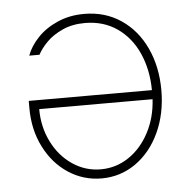

<svg xmlns="http://www.w3.org/2000/svg" viewBox="-45 -585 630 637"><g transform="rotate(-5 270.5 -266.5)"><path d="M491.2 -266.6Q491.2 -189 462.2 -126.2Q433.1 -63.5 382.3 -27.8Q331.5 7.8 268.6 7.8Q208.5 7.8 158.4 -24.9Q108.4 -57.6 79.1 -115.5Q49.8 -173.3 49.8 -245.1V-269.5H460Q459.5 -337.4 435.1 -392.3Q410.6 -447.3 365 -479Q319.3 -510.7 257.8 -510.7Q215.3 -510.7 182.9 -495.8Q150.4 -481 129.9 -460.2Q109.4 -439.5 98.6 -418.9H64.5Q75.7 -449.7 102.1 -477.5Q128.4 -505.4 168.5 -523.2Q208.5 -541 257.8 -541Q327.1 -541 380.1 -505.4Q433.1 -469.7 462.2 -407.2Q491.2 -344.7 491.2 -266.6ZM268.6 -22.5Q319.3 -22.5 361.6 -50.8Q403.8 -79.1 429.9 -128.7Q456.1 -178.2 459.5 -239.3H82Q82 -179.7 106.9 -129.9Q131.8 -80.1 174.6 -51.3Q217.3 -22.5 268.6 -22.5Z"/></g></svg>

Font: Pretendard GOV Thin
Style: Regular
Weight: 100
Designer: Base glyphs from Inter by Rasmus Andersson; Hangeul glyphs from Noto Sans CJK(Source Han Sans) by Jang Soo-young and Kan
Foundry: Kil Hyung-jin
Version: Version 1.309